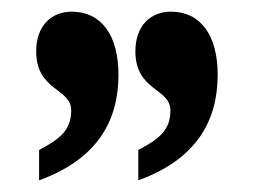

<svg xmlns="http://www.w3.org/2000/svg" viewBox="-20 -667 438 329"><path d="M47 -358C146 -394 183 -459 183 -539C183 -606 154 -647 103 -647C68 -647 42 -623 42 -579C42 -511 102 -516 102 -478C102 -444 83 -429 47 -410ZM217 -358C316 -394 353 -459 353 -539C353 -606 324 -647 273 -647C238 -647 212 -623 212 -579C212 -511 272 -516 272 -478C272 -444 253 -429 217 -410Z"/></svg>

Font: Noto Serif Hebrew ExtraCondensed ExtraBold
Style: Regular
Weight: 800
Width: 2
Designer: Monotype Design Team
Foundry: Monotype Imaging Inc.
Version: Version 2.004